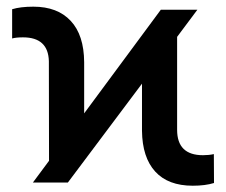

<svg xmlns="http://www.w3.org/2000/svg" viewBox="-20 -558 691 587"><path d="M80.6 0 129.9 -66.4 129.4 -371.1Q127.4 -443.8 50.3 -443.8Q28.8 -443.8 17.1 -440.4V-529.8Q42.5 -537.6 82 -537.6Q155.8 -537.6 196.3 -494.1Q236.8 -450.7 237.3 -367.7V-211.4L471.7 -528.3H583.5L521.5 -445.3V-161.1Q521.5 -83.5 600.6 -83.5Q619.1 -83.5 633.8 -86.9L634.3 1.5Q607.4 9.8 569.3 9.8Q494.1 9.8 454.6 -33.4Q415 -76.7 414.1 -158.2V-302.2L187.5 0Z"/></svg>

Font: Roboto Medium
Style: Regular
Weight: 500
Designer: Google
Version: Version 2.134; 2016; ttfautohint (v1.6)